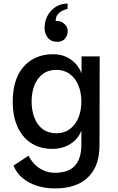

<svg xmlns="http://www.w3.org/2000/svg" viewBox="-20 -817 655 1069"><path d="M433 -11V-90Q422 -59 397.5 -35.5Q373 -12 340.5 0Q308 12 270 12Q204 12 154.5 -19.5Q105 -51 78 -110Q51 -169 51 -251Q51 -336 78.5 -394.5Q106 -453 157 -484Q208 -515 275 -515Q319 -515 350.5 -499.5Q382 -484 403 -460Q424 -436 434 -408V-503H535L534 -11Q534 75 502 129Q470 183 413.5 208Q357 233 282 232Q234 232 188 218Q142 204 107.5 176Q73 148 55 105L139 50Q152 76 173.5 98Q195 120 223.5 132.5Q252 145 285 145Q362 145 397.5 105Q433 65 433 -11ZM295 -75Q338 -75 369 -98.5Q400 -122 416.5 -161.5Q433 -201 433 -251Q433 -302 416.5 -342Q400 -382 368.5 -405Q337 -428 293 -428Q248 -428 217.5 -404.5Q187 -381 171.5 -341.5Q156 -302 156 -252Q156 -202 171.5 -161.5Q187 -121 218 -98Q249 -75 295 -75ZM356 -797Q357 -797 356.5 -789.5Q356 -782 356 -774.5Q356 -767 356 -767Q356 -767 346 -764.5Q336 -762 323 -755Q310 -748 300 -735Q290 -722 290 -699Q292 -700 295 -700Q298 -700 299 -700Q322 -700 339.5 -683Q357 -666 357 -645Q357 -620 342 -602Q327 -584 298 -584Q264 -584 246 -607.5Q228 -631 228 -660Q228 -698 244 -728.5Q260 -759 289 -778Q318 -797 356 -797Z"/></svg>

Font: Inclusive Sans Medium
Style: Regular
Weight: 500
Designer: Olivia King
Foundry: Olivia King
Version: Version 2.004